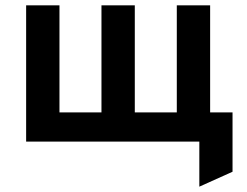

<svg xmlns="http://www.w3.org/2000/svg" viewBox="-20 -531 926 720"><path d="M78 0V-511H203V-109.5H360.5V-511H485.5V-109.5H643V-511H768V-109.5H852V113L727.5 169V0Z"/></svg>

Font: Overpass
Style: Bold
Weight: 700
Designer: Delve Withrington, Dave Bailey, Thomas Jockin
Foundry: Delve Fonts LLC
Version: Version 4.000; ttfautohint (v1.8.3)